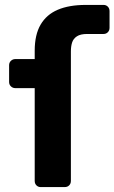

<svg xmlns="http://www.w3.org/2000/svg" viewBox="-20 -760 465 780"><path d="M145 0Q135 0 128 -7Q121 -14 121 -25V-402H42Q32 -402 24.5 -409Q17 -416 17 -427V-495Q17 -506 24.5 -513Q32 -520 42 -520H121V-554Q121 -619 145 -660Q169 -701 215 -720.5Q261 -740 328 -740H401Q411 -740 418 -733Q425 -726 425 -715V-647Q425 -636 418 -629Q411 -622 401 -622H334Q307 -622 292.5 -612.5Q278 -603 273 -587.5Q268 -572 268 -551V-25Q268 -14 261 -7Q254 0 243 0Z"/></svg>

Font: Rubik SemiBold
Style: Regular
Weight: 600
Designer: Hubert and Fischer
Foundry: Hubert and Fischer
Version: Version 2.300;gftools[0.9.30]